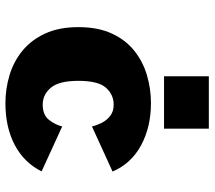

<svg xmlns="http://www.w3.org/2000/svg" viewBox="-60 -700 771 690"><g transform="rotate(90 325.0 -354.5)"><path d="M350 11Q298.5 11 249.5 -3.8Q200.5 -18.5 161.8 -50.2Q123 -82 100 -131.8Q77 -181.5 77 -251Q77 -321.5 100 -371.2Q123 -421 161.8 -452Q200.5 -483 249.5 -497.5Q298.5 -512 350 -512Q435.5 -512 501.2 -476.8Q567 -441.5 596 -374L434 -300Q430 -317 421 -335Q412 -353 396 -365.5Q380 -378 355.5 -378Q319.5 -378 294.8 -350.2Q270 -322.5 270 -251Q270 -181.5 294.8 -152.2Q319.5 -123 355.5 -123Q392.5 -123 410.2 -145.5Q428 -168 434 -193L595.5 -119Q564 -56 500.5 -22.5Q437 11 350 11ZM253.5 -720H442V-559H253.5Z"/></g></svg>

Font: Trispace ExtraBold
Style: Regular
Weight: 800
Designer: Tyler Finck
Foundry: Etcetera Type Company
Version: Version 1.210; ttfautohint (v1.8.3)